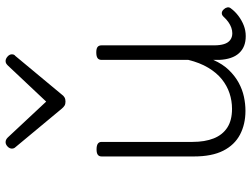

<svg xmlns="http://www.w3.org/2000/svg" viewBox="-126 -753 898 686"><g transform="rotate(-90 323.0 -410.0)"><path d="M270 18Q222 18 185 -1.5Q148 -21 127.5 -61.5Q107 -102 107 -166V-496Q107 -505 113 -509.5Q119 -514 132 -514Q146 -514 152.5 -509.5Q159 -505 159 -496V-171Q159 -127 171.5 -95.5Q184 -64 210 -47Q236 -30 277 -30Q306 -30 333 -39Q360 -48 383 -66.5Q406 -85 424 -115Q442 -145 452 -186V-496Q452 -506 458.5 -510.5Q465 -515 479 -515Q492 -515 498 -510.5Q504 -506 504 -496V-93Q504 -73 508.5 -58.5Q513 -44 523 -36.5Q533 -29 547 -29Q557 -29 567 -32.5Q577 -36 587 -43Q597 -50 607 -61Q613 -67 620 -66.5Q627 -66 633 -59Q638 -54 639.5 -47Q641 -40 636 -34Q625 -19 609 -7Q593 5 575 12Q557 19 537 19Q517 19 502 13Q487 7 476 -5Q465 -17 459 -35Q453 -53 452 -76V-97Q437 -63 415.5 -41Q394 -19 370 -6Q346 7 320.5 12.5Q295 18 270 18ZM448 -839Q456 -839 464 -832Q472 -825 472 -816Q472 -814 471 -810.5Q470 -807 466 -804L328 -638Q324 -632 318 -628.5Q312 -625 303 -625Q294 -625 288.5 -628.5Q283 -632 278 -638L140 -804Q137 -807 136 -810.5Q135 -814 135 -816Q135 -825 142.5 -832Q150 -839 158 -839Q163 -839 167 -837Q171 -835 175 -831L303 -694L432 -831Q436 -835 439.5 -837Q443 -839 448 -839Z"/></g></svg>

Font: Playwrite CL ExtraLight
Style: Regular
Weight: 200
Designer: Veronika Burian, José Scaglione
Foundry: TypeTogether
Version: Version 1.002